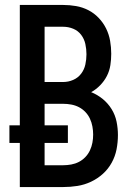

<svg xmlns="http://www.w3.org/2000/svg" viewBox="-20 -755 540 775"><path d="M60 0V-178H18V-249H60V-735H235Q261 -735 287 -730.5Q313 -726 336.5 -714Q360 -702 378.5 -682.5Q397 -663 408.5 -639.5Q420 -616 424.5 -590Q429 -564 429 -538Q429 -515 425.5 -492Q422 -469 411.5 -448.5Q401 -428 384.5 -411Q368 -394 348 -383Q373 -373 394.5 -355.5Q416 -338 430.5 -314.5Q445 -291 450.5 -264Q456 -237 456 -210Q456 -181 450.5 -152.5Q445 -124 431 -98.5Q417 -73 395.5 -53.5Q374 -34 347.5 -21.5Q321 -9 292.5 -4.5Q264 0 235 0ZM160 -424H235Q256 -424 275.5 -432.5Q295 -441 307.5 -457.5Q320 -474 324.5 -494.5Q329 -515 329 -536Q329 -557 324.5 -577.5Q320 -598 307.5 -614.5Q295 -631 275.5 -639Q256 -647 235 -647H160ZM160 -88H235Q251 -88 267.5 -91Q284 -94 298.5 -101.5Q313 -109 324.5 -121Q336 -133 343 -148Q350 -163 353 -179Q356 -195 356 -212Q356 -228 353 -244.5Q350 -261 343 -276Q336 -291 324.5 -303Q313 -315 298.5 -322.5Q284 -330 267.5 -333Q251 -336 235 -336H160V-249H254V-178H160Z"/></svg>

Font: Iosevka Term Curly Semibold
Style: Regular
Weight: 600
Designer: Belleve Invis
Foundry: Belleve Invis
Version: Version 32.3.0